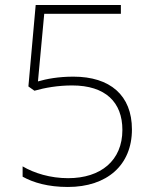

<svg xmlns="http://www.w3.org/2000/svg" viewBox="-20 -734 612 764"><path d="M272 -429C212 -429 165 -420 131 -410L156 -679H461V-714H122L93 -390L117 -373C159 -385 211 -394 267 -394C400 -394 467 -327 467 -217C467 -95 381 -25 251 -25C180 -25 116 -45 70 -72V-31C113 -7 172 10 250 10C406 10 505 -77 505 -219C505 -355 418 -429 272 -429Z"/></svg>

Font: Noto Sans Sinhala UI ExtraLight
Style: Regular
Weight: 200
Designer: Jelle Bosma - Monotype Design Team
Foundry: Monotype Imaging Inc.
Version: Version 2.006